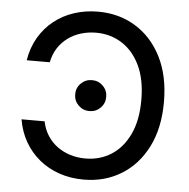

<svg xmlns="http://www.w3.org/2000/svg" viewBox="-53 -789 838 851"><g transform="rotate(5 366.0 -363.5)"><path d="M349.6 9.8Q291.5 9.8 241.5 -7.3Q191.4 -24.4 152.1 -56.6Q112.8 -88.9 87.4 -133.1Q62 -177.2 52.7 -232.4H155.3Q162.6 -196.3 180.7 -168.7Q198.7 -141.1 224.6 -122.3Q250.5 -103.5 282.2 -93.8Q314 -84 349.1 -84Q413.1 -84 463.9 -116Q514.6 -147.9 544.4 -210.4Q574.2 -272.9 574.2 -363.3Q574.2 -454.1 544.7 -516.4Q515.1 -578.6 464.1 -611.1Q413.1 -643.6 349.1 -643.6Q314 -643.6 282.2 -634Q250.5 -624.5 224.4 -605.5Q198.2 -586.4 180.4 -559.1Q162.6 -531.7 155.3 -495.1H52.7Q62 -552.2 88.4 -597.2Q114.7 -642.1 154.1 -673.3Q193.4 -704.6 243.2 -720.9Q293 -737.3 349.6 -737.3Q443.4 -737.3 516.8 -692.1Q590.3 -647 632.6 -563.2Q674.8 -479.5 674.8 -363.3Q674.8 -247.6 632.6 -163.8Q590.3 -80.1 516.8 -35.2Q443.4 9.8 349.6 9.8ZM349.1 -294.9Q320.3 -294.9 300 -314.9Q279.8 -335 279.8 -363.8Q279.8 -392.6 300 -412.6Q320.3 -432.6 349.1 -432.6Q377.9 -432.6 397.9 -412.6Q418 -392.6 418 -363.8Q418 -335 397.9 -314.9Q377.9 -294.9 349.1 -294.9Z"/></g></svg>

Font: Inter Cardless
Style: Regular
Weight: 400
Designer: Rasmus Andersson
Foundry: rsms
Version: Version 4.001;git-9221beed3